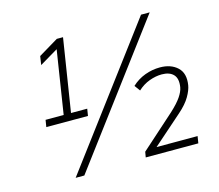

<svg xmlns="http://www.w3.org/2000/svg" viewBox="-102 -844 1124 984"><g transform="rotate(-15 460.0 -352.5)"><path d="M105 -282 111 -319H207L262 -670L283 -668L162 -596L169 -642L274 -705H307L246 -319H332L326 -282ZM229 8H183L723 -713H769ZM557 0 562 -29 742 -190Q780 -225 798.5 -252Q817 -279 821 -302Q828 -347 807.5 -368.5Q787 -390 746 -390Q714 -390 680 -377.5Q646 -365 618 -339L596 -369Q627 -398 666 -412.5Q705 -427 746 -427Q804 -427 838.5 -395Q873 -363 863 -301Q859 -276 840 -243Q821 -210 780 -174L613 -27L609 -37H842L836 0Z"/></g></svg>

Font: Mulish ExtraLight
Style: Italic
Weight: 200
Italic angle: -9°
Designer: Vernon Adams
Foundry: Vernon Adams
Version: Version 3.603